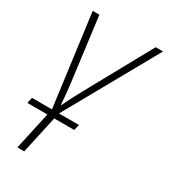

<svg xmlns="http://www.w3.org/2000/svg" viewBox="-189 -619 833 948"><g transform="rotate(30 227.0 -145.0)"><path d="M68 240 115 25H1L8 -8H122L53 -530H91L138 -165Q142 -133 144.5 -105Q147 -77 149 -49H151Q164 -76 178.5 -104Q193 -132 211 -165L412 -530H454L162 -8H276L268 25H154L107 240Z"/></g></svg>

Font: Noto Sans Disp ExtLt
Style: Italic
Weight: 200
Italic angle: -12°
Designer: Monotype Design Team
Foundry: Monotype Imaging Inc.
Version: Version 2.000;GOOG;noto-source:20170915:90ef993387c0